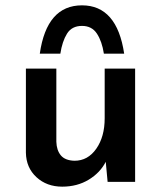

<svg xmlns="http://www.w3.org/2000/svg" viewBox="-20 -681 603 719"><path d="M213 18Q155 18 116.5 -17.5Q78 -53 77 -109V-424H191V-150Q192 -118 208 -99Q224 -80 259 -79Q309 -79 340.5 -124Q372 -169 372 -238V-424H486V0H383L376 -75Q355 -34 312 -8Q269 18 213 18ZM287 -661Q418 -661 445 -480H369Q362 -526 343 -555Q324 -584 287 -584Q249 -584 231 -555Q213 -526 206 -480H129Q155 -661 287 -661Z"/></svg>

Font: Reem Kufi Medium
Style: Regular
Weight: 500
Designer: Khaled Hosny
Version: Version 1.001